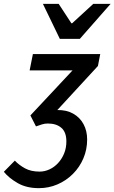

<svg xmlns="http://www.w3.org/2000/svg" viewBox="-85 -772 595 998"><path d="M117 206Q53 206 7.5 180Q-38 154 -65 121L-8 63Q14 86 45 103Q76 120 121 120Q147 120 172 108.5Q197 97 216.5 76Q236 55 248 26.5Q260 -2 260 -37Q260 -85 234 -107.5Q208 -130 164 -130Q147 -130 133.5 -125.5Q120 -121 102 -115L73 -172L292 -406H69L86 -491H436L424 -429L213 -200Q260 -201 295 -181.5Q330 -162 349 -127Q368 -92 368 -47Q368 5 348.5 51Q329 97 294 132Q259 167 213.5 186.5Q168 206 117 206ZM226 -570 138 -752H220L286 -651H290L400 -752H490L330 -570Z"/></svg>

Font: Source Sans 3 ExtraLight SemiBold
Style: Italic
Weight: 600
Italic angle: -11°
Version: Version 3.052;hotconv 1.1.0;makeotfexe 2.6.0